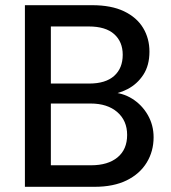

<svg xmlns="http://www.w3.org/2000/svg" viewBox="-20 -720 658 740"><path d="M76 0V-700H335Q409 -700 458 -676.5Q507 -653 531.5 -612.5Q556 -572 556 -521Q556 -468 532.5 -432Q509 -396 471.5 -376.5Q434 -357 391 -354L406 -364Q452 -363 489.5 -339.5Q527 -316 549.5 -277Q572 -238 572 -191Q572 -137 545.5 -93.5Q519 -50 468.5 -25Q418 0 344 0ZM176 -83H331Q396 -83 433 -113.5Q470 -144 470 -200Q470 -255 432 -288Q394 -321 329 -321H176ZM176 -398H324Q387 -398 420 -427.5Q453 -457 453 -509Q453 -559 420 -588.5Q387 -618 322 -618H176Z"/></svg>

Font: DM Sans 9pt Medium
Style: Regular
Weight: 500
Version: Version 4.004;gftools[0.9.30]